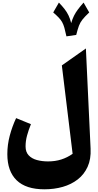

<svg xmlns="http://www.w3.org/2000/svg" viewBox="-20 -1170 742 1455"><path d="M557.6 -905.3 483.4 -894.5Q475.1 -934.1 468 -959.2Q460.9 -984.4 450.9 -1002.2Q440.9 -1020 425 -1036.6Q409.2 -1053.2 383.3 -1075.7L426.3 -1150.4Q452.6 -1123 470.2 -1100.1Q487.8 -1077.1 499.5 -1052.7Q511.2 -1028.3 519.5 -995.1Q528.8 -1026.9 540.8 -1050.8Q552.7 -1074.7 570.1 -1097.9Q587.4 -1121.1 613.3 -1150.4L656.2 -1075.7Q623 -1044.4 605.5 -1022.5Q587.9 -1000.5 578.1 -974.4Q568.4 -948.2 557.6 -905.3ZM630.9 -802.7 666.5 -43.5Q670.4 35.6 644 93.8Q617.7 151.9 569.1 189.7Q520.5 227.5 455.6 246.1Q390.6 264.6 316.4 264.6Q176.8 264.6 106.2 196.3Q35.6 127.9 35.6 -2Q35.6 -73.2 54 -142.3Q72.3 -211.4 102.1 -274.9L214.4 -229Q196.3 -184.6 185.1 -143.3Q173.8 -102.1 173.8 -60.1Q173.8 -18.1 197 6.8Q220.2 31.7 259 42.5Q297.9 53.2 344.2 53.2Q398.4 53.2 444.3 38.6Q490.2 23.9 530.3 -4.4L448.7 -674.3Z"/></svg>

Font: Pinar-DS4-FD ExtraBold
Style: Regular
Weight: 800
Designer: Amin Abedi
Version: Version 3.000